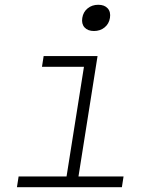

<svg xmlns="http://www.w3.org/2000/svg" viewBox="-20 -785 640 805"><path d="M51 0 58 -45H259L332 -505H156L163 -550H389L309 -45H498L491 0ZM374 -655Q348 -655 334.5 -670Q321 -685 325 -710Q329 -735 347.5 -750Q366 -765 392 -765Q418 -765 431.5 -750Q445 -735 441 -710Q437 -685 418.5 -670Q400 -655 374 -655Z"/></svg>

Font: JetBrains Mono NL Thin
Style: Italic
Weight: 100
Italic angle: -9°
Monospace: yes
Designer: Philipp Nurullin, Konstantin Bulenkov
Foundry: JetBrains
Version: Version 2.305; ttfautohint (v1.8.4.7-5d5b)